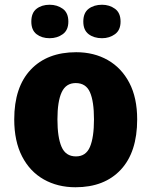

<svg xmlns="http://www.w3.org/2000/svg" viewBox="-20 -779 638 809"><path d="M558 -276Q558 -138 489 -64Q420 10 298 10Q223 10 164.5 -23Q106 -56 73 -120Q40 -184 40 -276Q40 -412 109.5 -485.5Q179 -559 301 -559Q376 -559 434 -526Q492 -493 525 -430Q558 -367 558 -276ZM222 -276Q222 -200 239.5 -160Q257 -120 300 -120Q342 -120 359 -160Q376 -200 376 -276Q376 -352 359 -390.5Q342 -429 299 -429Q258 -429 240 -390.5Q222 -352 222 -276ZM112 -688Q112 -725 134 -742Q156 -759 189 -759Q221 -759 244.5 -742Q268 -725 268 -688Q268 -652 244.5 -635Q221 -618 189 -618Q156 -618 134 -635Q112 -652 112 -688ZM331 -688Q331 -725 353.5 -742Q376 -759 410 -759Q441 -759 464.5 -742Q488 -725 488 -688Q488 -652 464.5 -635Q441 -618 410 -618Q376 -618 353.5 -635Q331 -652 331 -688Z"/></svg>

Font: Noto Sans Disp ExtBd
Style: Regular
Weight: 800
Designer: Monotype Design Team
Foundry: Monotype Imaging Inc.
Version: Version 2.000;GOOG;noto-source:20170915:90ef993387c0; ttfaut